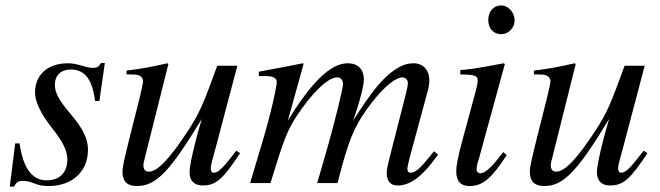

<svg xmlns="http://www.w3.org/2000/svg" viewBox="-20 -674 2429 707"><path d="M366 -442H352C344 -428 337 -424 322 -424C314 -424 305 -425 286 -431C261 -438 247 -441 230 -441C156 -441 109 -399 109 -333C109 -301 129 -256 172 -202C211 -153 228 -119 228 -87C228 -38 199 -10 152 -10C100 -10 66 -51 52 -146H36L16 13H32C39 -3 50 -8 61 -8C72 -8 86 -7 105 1C128 10 143 11 160 11C243 11 304 -40 304 -123C304 -162 286 -201 236 -259C197 -305 182 -334 182 -361C182 -398 206 -418 241 -418C290 -418 320 -385 330 -302H346Z M850 -119C799 -52 783 -38 767 -38C760 -38 756 -44 756 -55C756 -67 770 -114 775 -133L854 -432H780C731 -298 717 -260 670 -189C608 -95 562 -42 528 -42C513 -42 508 -52 508 -67C508 -71 510 -80 511 -83L600 -438L596 -441C539 -428 503 -421 446 -414V-400C484 -400 487 -399 496 -394C502 -391 507 -383 507 -376C507 -368 501 -342 493 -309L458 -170C440 -97 431 -61 431 -42C431 -5 449 11 484 11C555 11 605 -42 723 -236C691 -128 678 -61 678 -39C678 -8 696 9 726 9C773 9 799 -11 864 -110Z M1593 -105 1578 -117 1557 -91C1527 -54 1509 -38 1492 -38C1484 -38 1480 -43 1480 -54C1480 -58 1484 -76 1490 -99L1558 -350C1559 -355 1561 -371 1561 -378C1561 -414 1540 -441 1503 -441C1483 -441 1464 -436 1440 -421C1391 -390 1350 -340 1280 -229C1307 -306 1320 -362 1320 -381C1320 -417 1300 -441 1260 -441C1199 -441 1129 -375 1040 -230L1098 -439L1095 -441C1040 -430 1015 -425 933 -410V-394H958C985 -394 999 -387 999 -372C999 -360 984 -277 944 -144L901 0H976C1024 -158 1038 -194 1072 -246C1128 -331 1187 -389 1221 -389C1234 -389 1243 -380 1243 -364C1243 -351 1219 -245 1175 -93L1148 0H1223C1262 -154 1282 -203 1331 -272C1381 -342 1432 -389 1462 -389C1473 -389 1482 -380 1482 -368C1482 -363 1480 -350 1475 -330L1417 -103C1407 -64 1404 -47 1404 -37C1404 -7 1418 9 1444 9C1491 9 1535 -24 1588 -98Z M1833 -114C1790 -57 1766 -36 1749 -36C1741 -36 1735 -41 1735 -51C1735 -65 1740 -78 1745 -95L1839 -438L1835 -441C1734 -422 1714 -419 1675 -416V-400C1729 -399 1739 -396 1739 -376C1739 -368 1735 -350 1730 -332L1682 -155C1667 -99 1660 -64 1660 -44C1660 -7 1676 11 1709 11C1759 11 1791 -19 1846 -103ZM1875 -599C1875 -628 1852 -654 1825 -654C1798 -654 1778 -632 1778 -601C1778 -569 1797 -548 1826 -548C1852 -548 1875 -571 1875 -599Z M2350 -119C2299 -52 2283 -38 2267 -38C2260 -38 2256 -44 2256 -55C2256 -67 2270 -114 2275 -133L2354 -432H2280C2231 -298 2217 -260 2170 -189C2108 -95 2062 -42 2028 -42C2013 -42 2008 -52 2008 -67C2008 -71 2010 -80 2011 -83L2100 -438L2096 -441C2039 -428 2003 -421 1946 -414V-400C1984 -400 1987 -399 1996 -394C2002 -391 2007 -383 2007 -376C2007 -368 2001 -342 1993 -309L1958 -170C1940 -97 1931 -61 1931 -42C1931 -5 1949 11 1984 11C2055 11 2105 -42 2223 -236C2191 -128 2178 -61 2178 -39C2178 -8 2196 9 2226 9C2273 9 2299 -11 2364 -110Z"/></svg>

Font: XITS
Style: Italic
Weight: 400
Italic angle: -16.33°
Designer: MicroPress Inc., with final additions and corrections provided by Coen Hoffman, Elsevier (retired)
Version: Version 1.302